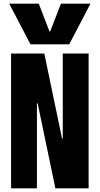

<svg xmlns="http://www.w3.org/2000/svg" viewBox="-20 -1020 540 1040"><path d="M30 -1000H190L248 -850H252L310 -1000H470L355 -780H145ZM40 0V-730H220L316 -270H320V-730H460V0H280L184 -460H180V0Z"/></svg>

Font: M PLUS Code Latin
Style: Bold
Weight: 700
Designer: Coji Morishita
Foundry: UNDERFOREST DESIGN
Version: Version 1.002; ttfautohint (v1.8.3)